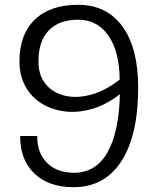

<svg xmlns="http://www.w3.org/2000/svg" viewBox="-20 -765 666 799"><path d="M286 14Q182 14 122.5 -43.5Q63 -101 64 -199H135Q134 -129 175.5 -87.5Q217 -46 288 -46Q378 -46 426.5 -129.5Q475 -213 479 -373Q424 -330 365.5 -312.5Q307 -295 253 -301Q199 -307 155.5 -333Q112 -359 86.5 -404Q61 -449 61 -510Q61 -622 125 -683.5Q189 -745 305 -745Q424 -745 489.5 -655Q555 -565 555 -401Q555 -202 485 -94Q415 14 286 14ZM478 -434Q477 -551 431 -617Q385 -683 305 -683Q226 -683 183 -638.5Q140 -594 140 -510Q140 -451 170.5 -414.5Q201 -378 251 -366.5Q301 -355 360.5 -371.5Q420 -388 478 -434Z"/></svg>

Font: Fauna One
Style: Regular
Weight: 400
Designer: Eduardo Rodriguez Tunni
Foundry: Eduardo Rodriguez Tunni
Version: Version 2.001; ttfautohint (v1.8.4.7-5d5b);gftools[0.9.23]